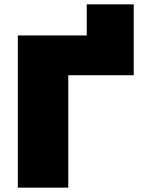

<svg xmlns="http://www.w3.org/2000/svg" viewBox="-20 -863 651 883"><path d="M62 -700H379V-843H595V-517H294V0H62Z"/></svg>

Font: Montserrat Alternates Black
Style: Regular
Weight: 900
Designer: Julieta Ulanovsky
Foundry: Julieta Ulanovsky
Version: Version 7.200